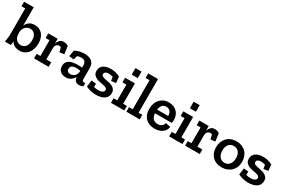

<svg xmlns="http://www.w3.org/2000/svg" viewBox="108 -1836 4449 2995"><g transform="rotate(30 2332.5 -339.0)"><path d="M517 -235Q517 -187 504.5 -143Q492 -99 467 -65Q442 -31 403.5 -10.5Q365 10 313 10Q260 10 222 -11Q184 -32 164 -70Q163 -64 162 -54.5Q161 -45 159.5 -35Q158 -25 156.5 -15.5Q155 -6 154 0H48Q54 -33 59 -67.5Q64 -102 64 -135V-606H-3V-688H170V-360Q189 -400 226 -429Q263 -458 325 -458Q367 -458 402.5 -443Q438 -428 463.5 -399.5Q489 -371 503 -329.5Q517 -288 517 -235ZM406 -226Q406 -298 374.5 -335Q343 -372 292 -372Q263 -372 241 -360.5Q219 -349 203 -330Q187 -311 178.5 -287.5Q170 -264 170 -239V-207Q170 -179 178.5 -155Q187 -131 202.5 -113Q218 -95 239.5 -85Q261 -75 288 -75Q344 -75 375 -116Q406 -157 406 -226Z M847 -456Q867 -456 888.5 -450.5Q910 -445 931 -431L950 -291L867 -281L850 -358Q841 -363 833 -365.5Q825 -368 816 -368Q787 -368 767 -345Q747 -322 747 -281V-82H836V0H573V-82H640V-366H570V-449H739V-365Q751 -403 777.5 -429.5Q804 -456 847 -456Z M1050 -416Q1075 -428 1096.5 -436Q1118 -444 1139 -449Q1160 -454 1181.5 -456Q1203 -458 1229 -458Q1304 -458 1352.5 -420Q1401 -382 1401 -306V-104Q1401 -82 1409 -73Q1417 -64 1434 -64Q1439 -64 1445.5 -65Q1452 -66 1457 -68L1458 -9Q1425 10 1386 10Q1343 10 1320 -14Q1297 -38 1294 -79V-81Q1284 -63 1270 -47Q1256 -31 1237.5 -18Q1219 -5 1196.5 2.5Q1174 10 1147 10Q1123 10 1098.5 3.5Q1074 -3 1054 -18Q1034 -33 1021.5 -57.5Q1009 -82 1009 -118Q1009 -160 1027.5 -186.5Q1046 -213 1075.5 -228Q1105 -243 1142.5 -248.5Q1180 -254 1218 -254Q1238 -254 1257.5 -253Q1277 -252 1294 -250V-275Q1294 -295 1291.5 -313.5Q1289 -332 1280 -346.5Q1271 -361 1254.5 -370Q1238 -379 1210 -379Q1189 -379 1170.5 -376Q1152 -373 1135 -364L1117 -295L1031 -304ZM1294 -194Q1277 -196 1259 -198Q1241 -200 1222 -200Q1202 -200 1183.5 -197Q1165 -194 1150.5 -186Q1136 -178 1127.5 -164.5Q1119 -151 1119 -130Q1119 -100 1137 -84.5Q1155 -69 1184 -69Q1203 -69 1222 -76Q1241 -83 1256.5 -96.5Q1272 -110 1282 -130.5Q1292 -151 1294 -178Z M1895 -134Q1895 -99 1880 -72Q1865 -45 1838 -27Q1811 -9 1773.5 0.5Q1736 10 1691 10Q1643 10 1594.5 -1Q1546 -12 1507 -34L1523 -150L1607 -142L1606 -84Q1625 -76 1646.5 -73Q1668 -70 1685 -70Q1705 -70 1723.5 -73.5Q1742 -77 1756 -84.5Q1770 -92 1778.5 -102.5Q1787 -113 1787 -128Q1787 -151 1766.5 -162.5Q1746 -174 1716 -181Q1686 -188 1650 -194Q1614 -200 1584 -214Q1554 -228 1533.5 -253Q1513 -278 1513 -322Q1513 -361 1529.5 -387Q1546 -413 1572.5 -429Q1599 -445 1632 -451.5Q1665 -458 1698 -458Q1744 -458 1784.5 -447.5Q1825 -437 1862 -417L1873 -306L1789 -296L1780 -363Q1741 -378 1701 -378Q1669 -378 1648 -365.5Q1627 -353 1627 -326Q1627 -303 1647 -292Q1667 -281 1696.5 -274.5Q1726 -268 1761 -261.5Q1796 -255 1825.5 -241.5Q1855 -228 1875 -203Q1895 -178 1895 -134Z M1958 0V-82H2025V-366H1954V-449H2131V-82H2198V0ZM2019 -660H2128V-542H2019Z M2236 0V-82H2303V-606H2232V-688H2409V-82H2476V0Z M2947 -137Q2944 -107 2929.5 -80.5Q2915 -54 2889.5 -34Q2864 -14 2828 -2Q2792 10 2746 10Q2697 10 2656 -4.5Q2615 -19 2585 -47.5Q2555 -76 2538.5 -118.5Q2522 -161 2522 -217Q2522 -269 2537 -313Q2552 -357 2580 -389Q2608 -421 2648.5 -439.5Q2689 -458 2740 -458Q2786 -458 2823.5 -443.5Q2861 -429 2887.5 -402.5Q2914 -376 2928.5 -340Q2943 -304 2943 -262Q2943 -233 2937 -202H2634Q2639 -141 2668.5 -108.5Q2698 -76 2754 -76Q2780 -76 2798 -83Q2816 -90 2828.5 -101Q2841 -112 2848 -126Q2855 -140 2858 -154ZM2833 -268Q2835 -288 2830.5 -308Q2826 -328 2814.5 -343.5Q2803 -359 2784.5 -369Q2766 -379 2739 -379Q2691 -379 2666 -347.5Q2641 -316 2635 -268Z M3006 0V-82H3073V-366H3002V-449H3179V-82H3246V0ZM3067 -660H3176V-542H3067Z M3568 -456Q3588 -456 3609.5 -450.5Q3631 -445 3652 -431L3671 -291L3588 -281L3571 -358Q3562 -363 3554 -365.5Q3546 -368 3537 -368Q3508 -368 3488 -345Q3468 -322 3468 -281V-82H3557V0H3294V-82H3361V-366H3291V-449H3460V-365Q3472 -403 3498.5 -429.5Q3525 -456 3568 -456Z M4191 -224Q4191 -171 4173.5 -128Q4156 -85 4124.5 -54.5Q4093 -24 4049 -7Q4005 10 3952 10Q3901 10 3859 -6Q3817 -22 3787 -52Q3757 -82 3740.5 -124.5Q3724 -167 3724 -220Q3724 -269 3739 -312.5Q3754 -356 3783 -388.5Q3812 -421 3856 -440Q3900 -459 3958 -459Q4016 -459 4060 -440Q4104 -421 4133 -389Q4162 -357 4176.5 -314.5Q4191 -272 4191 -224ZM4080 -227Q4080 -299 4045.5 -337Q4011 -375 3956 -375Q3899 -375 3867 -334.5Q3835 -294 3835 -226Q3835 -194 3842.5 -166.5Q3850 -139 3865.5 -118.5Q3881 -98 3903.5 -86Q3926 -74 3956 -74Q4014 -74 4047 -116Q4080 -158 4080 -227Z M4638 -134Q4638 -99 4623 -72Q4608 -45 4581 -27Q4554 -9 4516.5 0.5Q4479 10 4434 10Q4386 10 4337.5 -1Q4289 -12 4250 -34L4266 -150L4350 -142L4349 -84Q4368 -76 4389.5 -73Q4411 -70 4428 -70Q4448 -70 4466.5 -73.5Q4485 -77 4499 -84.5Q4513 -92 4521.5 -102.5Q4530 -113 4530 -128Q4530 -151 4509.5 -162.5Q4489 -174 4459 -181Q4429 -188 4393 -194Q4357 -200 4327 -214Q4297 -228 4276.5 -253Q4256 -278 4256 -322Q4256 -361 4272.5 -387Q4289 -413 4315.5 -429Q4342 -445 4375 -451.5Q4408 -458 4441 -458Q4487 -458 4527.5 -447.5Q4568 -437 4605 -417L4616 -306L4532 -296L4523 -363Q4484 -378 4444 -378Q4412 -378 4391 -365.5Q4370 -353 4370 -326Q4370 -303 4390 -292Q4410 -281 4439.5 -274.5Q4469 -268 4504 -261.5Q4539 -255 4568.5 -241.5Q4598 -228 4618 -203Q4638 -178 4638 -134Z"/></g></svg>

Font: Zilla Slab SemiBold
Style: Regular
Weight: 600
Designer: Typotheque.com
Foundry: Typotheque type foundry
Version: Version 1.1; 2017